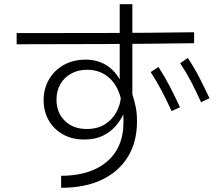

<svg xmlns="http://www.w3.org/2000/svg" viewBox="-20 -836 1040 911"><path d="M270 55V-2Q358 -2 422.5 -29.5Q487 -57 523.5 -108.5Q560 -160 565 -232Q566 -248 566 -263Q566 -278 565 -293Q551 -263 526.5 -235.5Q502 -208 466 -191Q430 -174 380 -174Q321 -174 277.5 -199Q234 -224 210.5 -266Q187 -308 187 -361Q187 -414 211.5 -457.5Q236 -501 281 -527Q326 -553 386 -553Q440 -553 481.5 -528.5Q523 -504 548 -459V-816H608V-389Q617 -361 623.5 -331Q630 -301 630 -260Q630 -162 586.5 -91.5Q543 -21 463 17Q383 55 270 55ZM391 -224Q444 -224 479 -247Q514 -270 532 -303.5Q550 -337 553 -370Q537 -434 495 -469.5Q453 -505 393 -505Q350 -505 317 -486.5Q284 -468 266 -436Q248 -404 248 -363Q248 -302 287.5 -263Q327 -224 391 -224ZM59 -626V-679Q262 -679 474.5 -679.5Q687 -680 901 -683V-631Q687 -628 474.5 -627Q262 -626 59 -626ZM934 -351Q911 -402 887 -448Q863 -494 835 -536L871 -561Q902 -515 927 -466Q952 -417 974 -370ZM794 -309Q771 -360 747 -405.5Q723 -451 695 -494L732 -518Q762 -472 787 -423.5Q812 -375 834 -327Z"/></svg>

Font: Murecho Thin Light
Style: Regular
Weight: 300
Version: Version 1.010